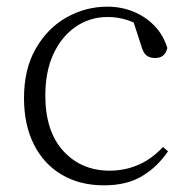

<svg xmlns="http://www.w3.org/2000/svg" viewBox="-20 -542 567 576"><path d="M292 14Q220 14 166 -17.5Q112 -49 82 -108Q52 -167 52 -248Q52 -335 87.5 -396.5Q123 -458 180 -490Q237 -522 302 -522Q344 -522 380.5 -507Q417 -492 443.5 -464.5Q470 -437 482 -398Q475 -368 446 -368Q428 -368 418.5 -376.5Q409 -385 404 -404L376 -490L419 -452Q388 -474 360 -482.5Q332 -491 303 -491Q250 -491 207.5 -462Q165 -433 140.5 -380.5Q116 -328 116 -255Q116 -148 170 -89Q224 -30 309 -30Q354 -30 394 -47Q434 -64 469 -101L484 -88Q452 -41 406 -13.5Q360 14 292 14Z"/></svg>

Font: Noto Serif HK ExtraLight
Style: Regular
Weight: 200
Designer: Ryoko NISHIZUKA 西塚涼子 (kana & ideographs); Frank Grießhammer (Latin, Greek & Cyrillic); Wenlong ZHANG 张文龙 (bopomofo); San
Foundry: Adobe
Version: Version 2.002-H1;hotconv 1.1.0;makeotfexe 2.6.0